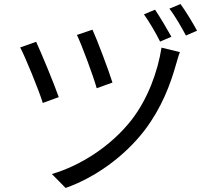

<svg xmlns="http://www.w3.org/2000/svg" viewBox="-20 -874 1040 951"><path d="M438 -727 361 -701C386 -649 443 -495 459 -437L537 -465C520 -521 460 -680 438 -727ZM871 -616 780 -638C761 -518 712 -383 630 -278C529 -150 380 -54 237 -12L305 57C447 7 595 -96 698 -231C780 -340 823 -452 853 -559C858 -575 864 -599 871 -616ZM159 -667 80 -639C104 -595 173 -426 192 -364L271 -393C248 -459 185 -611 159 -667ZM748 -826 693 -803C718 -768 753 -709 773 -668L829 -692C808 -730 771 -792 748 -826ZM874 -854 819 -831C846 -797 879 -739 901 -698L956 -722C935 -761 899 -820 874 -854Z"/></svg>

Font: ChiuKong Gothic CL
Style: Regular
Weight: 400
Designer: Ryoko NISHIZUKA 西塚涼子 (kana, bopomofo & ideographs); Paul D. Hunt (Latin, Greek & Cyrillic); Sandoll Communications 산돌커뮤니
Foundry: Adobe
Version: Version 1.300